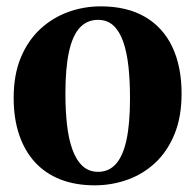

<svg xmlns="http://www.w3.org/2000/svg" viewBox="-20 -558 600 590"><path d="M22 -257Q22 -328.5 44 -381.2Q66 -434 104 -469Q142 -504 189.8 -521.2Q237.5 -538.5 289.5 -538.5Q370 -538.5 425.5 -506.2Q481 -474 509.5 -413.8Q538 -353.5 538 -270Q538 -198.5 516 -145.2Q494 -92 456.5 -57.2Q419 -22.5 371 -5.5Q323 11.5 271 11.5Q211.5 11.5 165.2 -6.8Q119 -25 87.2 -59.8Q55.5 -94.5 38.8 -144.2Q22 -194 22 -257ZM281.5 -30Q314.5 -30 336.2 -54.2Q358 -78.5 368.8 -128.5Q379.5 -178.5 379.5 -256Q379.5 -309 374.8 -353Q370 -397 358.8 -429.5Q347.5 -462 328.5 -479.5Q309.5 -497 281.5 -497Q247.5 -497 225.2 -473Q203 -449 192 -399Q181 -349 181 -270.5Q181 -217.5 186 -173.8Q191 -130 202.8 -97.8Q214.5 -65.5 233.8 -47.8Q253 -30 281.5 -30Z"/></svg>

Font: Merriweather 96pt
Style: Bold
Weight: 700
Version: Version 2.100